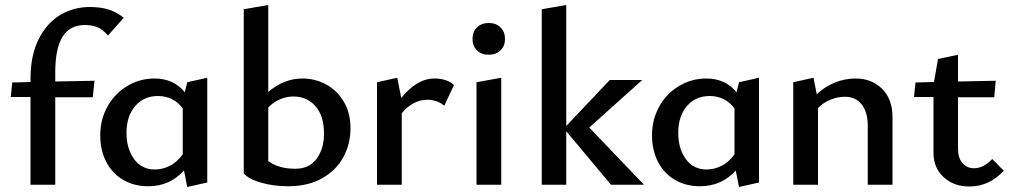

<svg xmlns="http://www.w3.org/2000/svg" viewBox="-20 -739 4042 768"><path d="M475 -668 412 -597Q389 -623 368 -631Q347 -639 319 -639Q260 -639 230.5 -592.5Q201 -546 201 -449V-413L358 -416L351 -350H201V0H102V-351H23L29 -409L102 -411V-423Q102 -518 135 -583Q168 -648 221.5 -679.5Q275 -711 339 -711Q382 -711 414 -701Q446 -691 475 -668Z M809 -428V-9L729 9L716 -57Q659 6 573 6Q516 6 472 -20Q428 -46 404.5 -92.5Q381 -139 381 -198Q381 -261 410 -313Q439 -365 489 -395Q539 -425 598 -425Q675 -425 719 -370L729 -410ZM711 -122V-305Q693 -330 667.5 -342.5Q642 -355 612 -355Q555 -355 520.5 -314.5Q486 -274 486 -208Q486 -144 516.5 -102.5Q547 -61 599 -61Q630 -61 659 -75.5Q688 -90 711 -122Z M1382 -226Q1382 -164 1354 -111.5Q1326 -59 1269.5 -26.5Q1213 6 1133 6Q1075 6 1025.5 -8Q976 -22 955 -45V-702L1053 -719V-371Q1115 -425 1190 -425Q1240 -425 1284 -401.5Q1328 -378 1355 -332.5Q1382 -287 1382 -226ZM1276 -205Q1276 -275 1242 -314Q1208 -353 1154 -353Q1126 -353 1100 -342Q1074 -331 1053 -309V-95Q1093 -64 1162 -64Q1217 -64 1246.5 -104Q1276 -144 1276 -205Z M1796 -399 1757 -316Q1745 -327 1727 -333.5Q1709 -340 1689 -340Q1661 -340 1634.5 -326Q1608 -312 1587 -286V0H1488V-410L1569 -428L1585 -347Q1614 -384 1648 -404.5Q1682 -425 1718 -425Q1767 -425 1796 -399Z M1870 -583Q1870 -612 1888 -629.5Q1906 -647 1935 -647Q1964 -647 1982 -629.5Q2000 -612 2000 -583Q2000 -555 1982 -537.5Q1964 -520 1935 -520Q1906 -520 1888 -537.5Q1870 -555 1870 -583ZM1886 -410 1985 -428V0H1886Z M2424 0 2245 -214V0H2147V-702L2245 -719V-235L2419 -419H2549L2337 -229L2556 0Z M3016 -428V-9L2936 9L2923 -57Q2866 6 2780 6Q2723 6 2679 -20Q2635 -46 2611.5 -92.5Q2588 -139 2588 -198Q2588 -261 2617 -313Q2646 -365 2696 -395Q2746 -425 2805 -425Q2882 -425 2926 -370L2936 -410ZM2918 -122V-305Q2900 -330 2874.5 -342.5Q2849 -355 2819 -355Q2762 -355 2727.5 -314.5Q2693 -274 2693 -208Q2693 -144 2723.5 -102.5Q2754 -61 2806 -61Q2837 -61 2866 -75.5Q2895 -90 2918 -122Z M3550 -271V0H3451V-236Q3451 -290 3427 -321Q3403 -352 3359 -352Q3331 -352 3302.5 -340.5Q3274 -329 3252 -307V0H3153V-410L3234 -428L3247 -362Q3280 -393 3320 -409Q3360 -425 3402 -425Q3467 -425 3508.5 -383.5Q3550 -342 3550 -271Z M3995 -56Q3937 7 3857 7Q3795 7 3754.5 -30.5Q3714 -68 3714 -126V-351H3636L3642 -409L3716 -411L3732 -503L3812 -520V-413L3963 -416L3957 -350H3812V-144Q3812 -107 3830 -86.5Q3848 -66 3876 -66Q3914 -66 3949 -103Z"/></svg>

Font: Ysabeau Infant Semibold
Style: Regular
Weight: 600
Designer: Christian Thalmann (Catharsis Fonts)
Version: Version 0.003